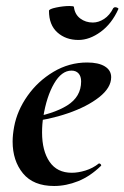

<svg xmlns="http://www.w3.org/2000/svg" viewBox="-20 -607 414 639"><path d="M22 -136Q22 -158 27 -185Q37 -239 71.5 -288Q106 -337 158 -368Q210 -399 270 -399Q308 -399 329 -386Q350 -373 350 -350Q350 -315 310 -283.5Q270 -252 206 -230Q142 -208 73 -201L75 -214Q157 -227 203.5 -256Q250 -285 250 -336Q250 -353 241.5 -362.5Q233 -372 218 -372Q185 -372 160 -329Q135 -286 124 -218Q120 -194 120 -166Q120 -105 145 -68.5Q170 -32 219 -32Q240 -32 264.5 -39.5Q289 -47 309 -63H310Q313 -63 315.5 -60Q318 -57 316 -55Q280 -20 240 -4Q200 12 160 12Q91 12 56.5 -30Q22 -72 22 -136ZM143 -571Q143 -577 167 -582Q191 -587 211 -587Q226 -587 226 -584Q229 -559 247 -545.5Q265 -532 289 -532Q308 -532 326.5 -544Q345 -556 357 -580Q360 -583 363 -583Q367 -583 371 -581Q375 -579 374 -577Q352 -528 315 -501Q278 -474 241 -474Q199 -474 171 -499Q143 -524 143 -571Z"/></svg>

Font: Cormorant Infant
Style: Bold Italic
Weight: 700
Italic angle: -10°
Designer: Christian Thalmann (Catharsis Fonts)
Foundry: Catharsis Fonts
Version: Version 4.000